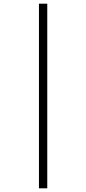

<svg xmlns="http://www.w3.org/2000/svg" viewBox="-20 -780 467 1040"><path d="M191 -760H236V240H191Z"/></svg>

Font: Noto Serif CondLight
Style: Regular
Weight: 300
Width: 3
Designer: Monotype Design Team
Foundry: Monotype Imaging Inc.
Version: Version 1.001